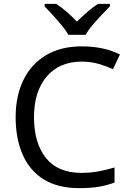

<svg xmlns="http://www.w3.org/2000/svg" viewBox="-20 -964 672 994"><path d="M403 -645Q288 -645 222 -568Q156 -491 156 -357Q156 -224 217.5 -146.5Q279 -69 402 -69Q449 -69 491 -77Q533 -85 573 -97V-19Q533 -4 490.5 3Q448 10 389 10Q280 10 207 -35Q134 -80 97.5 -163Q61 -246 61 -358Q61 -466 100.5 -548.5Q140 -631 217 -677.5Q294 -724 404 -724Q517 -724 601 -682L565 -606Q532 -621 491.5 -633Q451 -645 403 -645ZM334 -784Q321 -807 299 -833.5Q277 -860 253 -886Q229 -912 211 -931V-944H271Q297 -927 325 -903Q353 -879 378 -852Q405 -879 433 -903Q461 -927 487 -944H549V-931Q530 -912 505.5 -886Q481 -860 458.5 -833.5Q436 -807 424 -784Z"/></svg>

Font: Noto Sans Tamil Supplement
Style: Regular
Weight: 400
Designer: Ek Type
Foundry: Ek Type
Version: Version 2.001; ttfautohint (v1.8.4.7-5d5b)